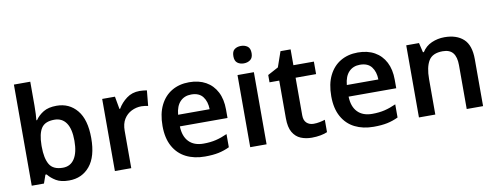

<svg xmlns="http://www.w3.org/2000/svg" viewBox="-63 -1086 3676 1421"><g transform="rotate(-10 1775.0 -375.0)"><path d="M204 -580Q204 -547 202.5 -517.5Q201 -488 199 -471H204Q227 -505 265 -528Q303 -551 364 -551Q459 -551 517.5 -480.5Q576 -410 576 -271Q576 -132 517 -61Q458 10 361 10Q300 10 263.5 -12Q227 -34 204 -63H195L173 0H81V-760H204ZM330 -452Q260 -452 232.5 -410.5Q205 -369 204 -283V-272Q204 -184 231.5 -137.5Q259 -91 332 -91Q389 -91 419.5 -138Q450 -185 450 -273Q450 -362 419 -407Q388 -452 330 -452Z M988 -552Q1000 -552 1016 -550.5Q1032 -549 1043 -547L1032 -432Q1023 -434 1008.5 -436Q994 -438 982 -438Q943 -438 907.5 -420.5Q872 -403 850.5 -368.5Q829 -334 829 -281V0H706V-542H802L819 -447H824Q849 -490 890.5 -521Q932 -552 988 -552Z M1360 -552Q1433 -552 1485.5 -522.5Q1538 -493 1566.5 -438Q1595 -383 1595 -306V-242H1237Q1239 -167 1278 -126.5Q1317 -86 1388 -86Q1440 -86 1481.5 -96Q1523 -106 1567 -126V-27Q1527 -8 1484.5 1Q1442 10 1382 10Q1302 10 1241 -20.5Q1180 -51 1145.5 -113Q1111 -175 1111 -267Q1111 -359 1142.5 -422.5Q1174 -486 1230 -519Q1286 -552 1360 -552ZM1360 -460Q1309 -460 1277 -427Q1245 -394 1239 -329H1476Q1475 -387 1447 -423.5Q1419 -460 1360 -460Z M1846 -542V0H1723V-542ZM1785 -750Q1813 -750 1833.5 -735.5Q1854 -721 1854 -684Q1854 -649 1833.5 -634Q1813 -619 1785 -619Q1756 -619 1736.5 -634Q1717 -649 1717 -684Q1717 -721 1736.5 -735.5Q1756 -750 1785 -750Z M2216 -89Q2239 -89 2261.5 -93.5Q2284 -98 2302 -104V-11Q2283 -2 2251.5 4Q2220 10 2185 10Q2139 10 2102 -5.5Q2065 -21 2042.5 -59Q2020 -97 2020 -165V-448H1947V-503L2027 -546L2067 -661H2143V-542H2297V-448H2143V-165Q2143 -127 2163.5 -108Q2184 -89 2216 -89Z M2628 -552Q2701 -552 2753.5 -522.5Q2806 -493 2834.5 -438Q2863 -383 2863 -306V-242H2505Q2507 -167 2546 -126.5Q2585 -86 2656 -86Q2708 -86 2749.5 -96Q2791 -106 2835 -126V-27Q2795 -8 2752.5 1Q2710 10 2650 10Q2570 10 2509 -20.5Q2448 -51 2413.5 -113Q2379 -175 2379 -267Q2379 -359 2410.5 -422.5Q2442 -486 2498 -519Q2554 -552 2628 -552ZM2628 -460Q2577 -460 2545 -427Q2513 -394 2507 -329H2744Q2743 -387 2715 -423.5Q2687 -460 2628 -460Z M3279 -552Q3370 -552 3421.5 -505Q3473 -458 3473 -353V0H3350V-329Q3350 -391 3325.5 -421.5Q3301 -452 3249 -452Q3172 -452 3143 -404Q3114 -356 3114 -266V0H2991V-542H3087L3104 -470H3111Q3137 -512 3182.5 -532Q3228 -552 3279 -552Z"/></g></svg>

Font: Noto Sans New Tai Lue SemiBold
Style: Regular
Weight: 600
Version: Version 2.003